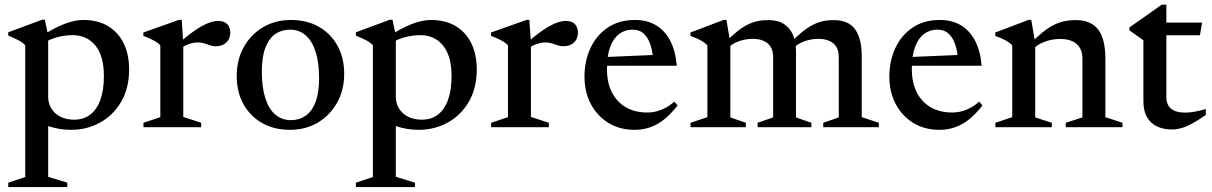

<svg xmlns="http://www.w3.org/2000/svg" viewBox="-20 -532 5068 803"><path d="M414.5 -214Q414.5 -298 379 -341.5Q343.5 -385 283.5 -385Q258.5 -385 235 -380.2Q211.5 -375.5 190.5 -366.5Q169.5 -357.5 151 -342.5L147 -376.5Q175 -395.5 200 -409Q225 -422.5 247.5 -431.2Q270 -440 290.2 -444.2Q310.5 -448.5 328 -448.5Q390.5 -448.5 433.2 -422Q476 -395.5 498 -349.2Q520 -303 520 -242Q520 -163.5 487 -106.8Q454 -50 398.8 -19.5Q343.5 11 277.5 11Q252 11 228 7Q204 3 178.8 -5.5Q153.5 -14 125 -27.5H181.5V207.5L261.5 232V250.5H14.5V232L85.5 208.5V-343Q78.5 -350.5 68.8 -356.8Q59 -363 45.5 -369.5Q32 -376 14.5 -383V-397L156 -449.5H167.5L181.5 -384V-127.5Q181.5 -100 194.8 -78.2Q208 -56.5 232.5 -44Q257 -31.5 290 -31.5Q329.5 -31.5 357.2 -52.5Q385 -73.5 399.8 -114.5Q414.5 -155.5 414.5 -214Z M891.5 -444.5Q918.5 -444.5 930.8 -430.8Q943 -417 943 -395.5Q943 -369 926 -353.8Q909 -338.5 883 -338.5Q869 -338.5 857.5 -342.8Q846 -347 833.8 -350.8Q821.5 -354.5 806.5 -354.5Q794.5 -354.5 781.5 -351.2Q768.5 -348 756 -342Q743.5 -336 733 -327.5L723 -347.5Q753 -373.5 777.5 -392Q802 -410.5 822.5 -422Q843 -433.5 860.2 -439Q877.5 -444.5 891.5 -444.5ZM746.5 -353.5V-43L821.5 -18.5V0H580V-18.5L650.5 -42V-342Q644 -350 634 -356.2Q624 -362.5 610.5 -369Q597 -375.5 579.5 -382V-396L728.5 -449H740Z M1196.5 -29.5Q1231.5 -29.5 1258 -47.8Q1284.5 -66 1299.5 -104.8Q1314.5 -143.5 1314.5 -204.5Q1314.5 -271 1299.8 -316.2Q1285 -361.5 1257.8 -384.8Q1230.5 -408 1193 -408Q1158 -408 1131.5 -389.8Q1105 -371.5 1090 -332.8Q1075 -294 1075 -232.5Q1075 -166.5 1089.8 -121Q1104.5 -75.5 1131.8 -52.5Q1159 -29.5 1196.5 -29.5ZM1192.5 11Q1126.5 11 1076.2 -17.5Q1026 -46 998 -96.8Q970 -147.5 970 -214Q970 -282 999.5 -335Q1029 -388 1080.2 -418.2Q1131.5 -448.5 1197 -448.5Q1263.5 -448.5 1313.5 -420Q1363.5 -391.5 1391.5 -340.8Q1419.5 -290 1419.5 -223.5Q1419.5 -155.5 1389.8 -102.5Q1360 -49.5 1309 -19.2Q1258 11 1192.5 11Z M1868.5 -214Q1868.5 -298 1833 -341.5Q1797.5 -385 1737.5 -385Q1712.5 -385 1689 -380.2Q1665.5 -375.5 1644.5 -366.5Q1623.5 -357.5 1605 -342.5L1601 -376.5Q1629 -395.5 1654 -409Q1679 -422.5 1701.5 -431.2Q1724 -440 1744.2 -444.2Q1764.5 -448.5 1782 -448.5Q1844.5 -448.5 1887.2 -422Q1930 -395.5 1952 -349.2Q1974 -303 1974 -242Q1974 -163.5 1941 -106.8Q1908 -50 1852.8 -19.5Q1797.5 11 1731.5 11Q1706 11 1682 7Q1658 3 1632.8 -5.5Q1607.5 -14 1579 -27.5H1635.5V207.5L1715.5 232V250.5H1468.5V232L1539.5 208.5V-343Q1532.5 -350.5 1522.8 -356.8Q1513 -363 1499.5 -369.5Q1486 -376 1468.5 -383V-397L1610 -449.5H1621.5L1635.5 -384V-127.5Q1635.5 -100 1648.8 -78.2Q1662 -56.5 1686.5 -44Q1711 -31.5 1744 -31.5Q1783.5 -31.5 1811.2 -52.5Q1839 -73.5 1853.8 -114.5Q1868.5 -155.5 1868.5 -214Z M2345.5 -444.5Q2372.5 -444.5 2384.8 -430.8Q2397 -417 2397 -395.5Q2397 -369 2380 -353.8Q2363 -338.5 2337 -338.5Q2323 -338.5 2311.5 -342.8Q2300 -347 2287.8 -350.8Q2275.5 -354.5 2260.5 -354.5Q2248.5 -354.5 2235.5 -351.2Q2222.5 -348 2210 -342Q2197.5 -336 2187 -327.5L2177 -347.5Q2207 -373.5 2231.5 -392Q2256 -410.5 2276.5 -422Q2297 -433.5 2314.2 -439Q2331.5 -444.5 2345.5 -444.5ZM2200.5 -353.5V-43L2275.5 -18.5V0H2034V-18.5L2104.5 -42V-342Q2098 -350 2088 -356.2Q2078 -362.5 2064.5 -369Q2051 -375.5 2033.5 -382V-396L2182.5 -449H2194Z M2635 -448.5Q2687 -448.5 2724.2 -426Q2761.5 -403.5 2783.5 -360.8Q2805.5 -318 2810.5 -257H2499L2500 -293L2756.5 -304L2712 -281.5Q2709 -321 2698.8 -349.2Q2688.5 -377.5 2670.8 -392.8Q2653 -408 2625.5 -408Q2593.5 -408 2569.5 -390Q2545.5 -372 2532 -335.5Q2518.5 -299 2518.5 -243.5Q2518.5 -186 2539.5 -145.2Q2560.5 -104.5 2598.2 -83Q2636 -61.5 2687 -61.5Q2707.5 -61.5 2726.8 -66.5Q2746 -71.5 2764.5 -81.5Q2783 -91.5 2800.5 -107L2814 -91Q2787.5 -57 2759.8 -34.2Q2732 -11.5 2700.8 -0.2Q2669.5 11 2633.5 11Q2572 11 2525 -17.8Q2478 -46.5 2451.2 -96.8Q2424.5 -147 2424.5 -212Q2424.5 -276.5 2449.2 -330.2Q2474 -384 2521.2 -416.2Q2568.5 -448.5 2635 -448.5Z M3034.5 -353.5V-41L3099.5 -18.5V0H2868V-18.5L2938.5 -42V-342Q2929.5 -352.5 2914 -361.5Q2898.5 -370.5 2867.5 -382V-396L3007 -449H3018ZM3309 -318.5V-41L3373.5 -18.5V0H3148.5V-18.5L3213.5 -41V-294Q3213.5 -319.5 3203 -336.2Q3192.5 -353 3173.5 -361.2Q3154.5 -369.5 3128.5 -369.5Q3096.5 -369.5 3067.5 -358.5Q3038.5 -347.5 3024.5 -330.5L3007.5 -349Q3035.5 -378 3058.8 -397Q3082 -416 3103.5 -427.2Q3125 -438.5 3146.5 -443.2Q3168 -448 3192 -448Q3234 -448 3259.8 -430.8Q3285.5 -413.5 3297.2 -384Q3309 -354.5 3309 -318.5ZM3584 -297.5V-42L3655.5 -18.5V0H3423V-18.5L3488 -41V-294Q3488 -320 3477.5 -336.5Q3467 -353 3448 -361.2Q3429 -369.5 3403 -369.5Q3371 -369.5 3342 -358.5Q3313 -347.5 3299.5 -330.5L3282 -349Q3310 -378 3333.2 -397Q3356.5 -416 3378 -427.2Q3399.5 -438.5 3421 -443.2Q3442.5 -448 3466.5 -448Q3528.5 -448 3556.2 -409.5Q3584 -371 3584 -297.5Z M3910 -448.5Q3962 -448.5 3999.2 -426Q4036.5 -403.5 4058.5 -360.8Q4080.5 -318 4085.5 -257H3774L3775 -293L4031.5 -304L3987 -281.5Q3984 -321 3973.8 -349.2Q3963.5 -377.5 3945.8 -392.8Q3928 -408 3900.5 -408Q3868.5 -408 3844.5 -390Q3820.5 -372 3807 -335.5Q3793.5 -299 3793.5 -243.5Q3793.5 -186 3814.5 -145.2Q3835.5 -104.5 3873.2 -83Q3911 -61.5 3962 -61.5Q3982.5 -61.5 4001.8 -66.5Q4021 -71.5 4039.5 -81.5Q4058 -91.5 4075.5 -107L4089 -91Q4062.5 -57 4034.8 -34.2Q4007 -11.5 3975.8 -0.2Q3944.5 11 3908.5 11Q3847 11 3800 -17.8Q3753 -46.5 3726.2 -96.8Q3699.5 -147 3699.5 -212Q3699.5 -276.5 3724.2 -330.2Q3749 -384 3796.2 -416.2Q3843.5 -448.5 3910 -448.5Z M4309.5 -353V-41L4379 -18.5V0H4143V-18.5L4213.5 -42V-342Q4204.5 -352.5 4189 -361.5Q4173.5 -370.5 4142.5 -382V-396L4282 -449H4293ZM4437.5 -18.5 4507 -41V-286.5Q4507 -313 4496.8 -331.2Q4486.5 -349.5 4465.8 -359.2Q4445 -369 4414.5 -369Q4378 -369 4346.8 -356.5Q4315.5 -344 4301 -326.5L4283 -343Q4312 -373.5 4337 -394Q4362 -414.5 4384.5 -426.2Q4407 -438 4430.2 -443Q4453.5 -448 4479 -448Q4542 -448 4572.5 -409Q4603 -370 4603 -286V-42L4674.5 -18.5V0H4437.5Z M4858 -125.5Q4858 -93.5 4878.2 -77.2Q4898.5 -61 4936 -61Q4954.5 -61 4976 -64.8Q4997.5 -68.5 5023 -76V-51.5Q4990 -28 4965.2 -14.8Q4940.5 -1.5 4920.2 4Q4900 9.5 4881.5 9.5Q4846 9.5 4819 -3.2Q4792 -16 4777 -42.2Q4762 -68.5 4762 -108V-363.5L4703.5 -405V-417.5Q4714.5 -425 4727.2 -434Q4740 -443 4753.8 -452.5Q4767.5 -462 4781.8 -472.2Q4796 -482.5 4810.2 -492.5Q4824.5 -502.5 4838.5 -512.5H4858V-423ZM4820 -384.5V-437.5H5007.5L4998.5 -384.5Z"/></svg>

Font: Newsreader 24pt Medium
Style: Regular
Weight: 500
Designer: Hugues Gentile
Foundry: Production Type
Version: Version 1.003